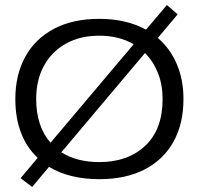

<svg xmlns="http://www.w3.org/2000/svg" viewBox="-20 -702 790 764"><path d="M108 42 62 7 130 -74Q86 -115 63.5 -174Q41 -233 41 -308Q41 -404 80.5 -476Q120 -548 195 -587.5Q270 -627 375 -627Q430 -627 476.5 -616Q523 -605 561 -584L644 -682L687 -645L608 -551Q657 -509 683.5 -447Q710 -385 710 -308Q710 -209 670 -137.5Q630 -66 555 -27.5Q480 11 375 11Q257 11 175 -38ZM124 -308Q124 -253 138.5 -209.5Q153 -166 181 -134L512 -526Q453 -560 375 -560Q299 -560 242.5 -528.5Q186 -497 155 -440.5Q124 -384 124 -308ZM375 -57Q489 -57 558 -122Q627 -187 627 -308Q627 -365 608.5 -411.5Q590 -458 557 -491L224 -96Q286 -57 375 -57Z"/></svg>

Font: Inconsolata ExtraExpanded Thin
Style: Regular
Weight: 100
Width: 8
Monospace: yes
Designer: Raph Levien, Cyreal, Brenton Simpson
Foundry: Raph Levien, Cyreal, Google
Version: Version 3.100; ttfautohint (v1.8.4.7-5d5b)